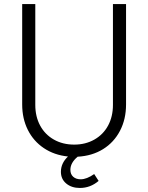

<svg xmlns="http://www.w3.org/2000/svg" viewBox="-20 -765 735 952"><path d="M282 87Q282 44 317 11Q249 4 197.5 -30.5Q146 -65 118 -121Q90 -177 90 -247V-745H155V-245Q155 -187 179 -142.5Q203 -98 247 -73Q291 -48 348 -48Q404 -48 448 -73Q492 -98 516 -142.5Q540 -187 540 -245V-745H605V-247Q605 -174 575 -116.5Q545 -59 491 -25.5Q437 8 365 12Q329 42 329 77Q329 99 343 111.5Q357 124 380 124Q410 124 447 98L469 132Q428 167 376 167Q335 167 308.5 145Q282 123 282 87Z"/></svg>

Font: BLUETTI 2.0 Extralight
Style: Roman
Weight: 200
Designer: Stijn de Vries
Foundry: tokotype
Version: Version 2.005;October 31, 2023;FontCreator 14.0.0.2814 64-bi